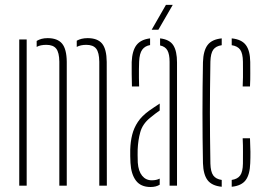

<svg xmlns="http://www.w3.org/2000/svg" viewBox="-20 -762 1088 788"><path d="M59 0V-600H89.5V0ZM387.5 0V-509Q387 -546.5 374.8 -562.2Q362.5 -578 334 -578Q311 -578 295 -569.5V-595Q304 -600 315.2 -602.8Q326.5 -605.5 339.5 -605.5Q380.5 -605.5 399 -583Q417.5 -560.5 418 -508L418.5 0ZM223.5 0V-509Q223 -546.5 210.8 -562.2Q198.5 -578 170 -578Q158.5 -578 148.5 -576Q138.5 -574 130.5 -569.5V-594Q139.5 -599.5 150.5 -602.5Q161.5 -605.5 175.5 -605.5Q216 -605.5 234.8 -583Q253.5 -560.5 254 -508V0Z M515.5 -93.5Q515 -108 514.5 -121Q514 -134 514.5 -148Q515.5 -180.5 522.5 -208.8Q529.5 -237 545.8 -261.5Q562 -286 592.5 -308Q602.5 -315 613.2 -322.2Q624 -329.5 635.5 -337V-308.5Q626.5 -302.5 616.8 -295Q607 -287.5 595.5 -278Q565 -253 555.8 -219.8Q546.5 -186.5 545 -148Q544.5 -140 544.8 -125Q545 -110 545.5 -94.5Q548 -59.5 563.2 -40.8Q578.5 -22 603 -22Q622 -22 635.5 -29V-4Q620.5 5.5 598 5.5Q557.5 5.5 537.8 -21Q518 -47.5 515.5 -93.5ZM521.5 -407Q521 -432 520.5 -459.2Q520 -486.5 520.5 -507.5Q522.5 -554 540.2 -577Q558 -600 596 -604.5V-577Q575 -573.5 563.8 -558.2Q552.5 -543 551 -509Q550.5 -495.5 550.2 -478.2Q550 -461 550.2 -442.5Q550.5 -424 551 -407ZM676 0V-508.5Q676 -539 667.2 -555Q658.5 -571 637 -575.5V-604.5Q676 -600 691.2 -576.2Q706.5 -552.5 706.5 -505.5V0ZM602.5 -640 661 -742H689L630 -640Z M813 -92Q812 -142.5 811.5 -194.8Q811 -247 811 -299.5Q811 -352 811.5 -404.2Q812 -456.5 813 -507Q814.5 -554 832 -577.2Q849.5 -600.5 890 -604.5V-576.5Q866 -573 855.2 -558Q844.5 -543 843.5 -509Q842.5 -448 842 -397.5Q841.5 -347 841.5 -299.8Q841.5 -252.5 842 -202Q842.5 -151.5 843.5 -90.5Q844.5 -57 855.2 -42Q866 -27 890 -23.5V4.5Q849.5 0.5 832 -22.5Q814.5 -45.5 813 -92ZM931 4.5V-23.5Q955 -27 965.8 -42Q976.5 -57 977 -90.5Q977 -113 977.2 -138.2Q977.5 -163.5 976 -194.5H1006Q1007.5 -164.5 1007.8 -139Q1008 -113.5 1007 -92Q1005.5 -45.5 988.2 -22.5Q971 0.5 931 4.5ZM976 -407Q977 -427 977.2 -444.8Q977.5 -462.5 977.2 -478.8Q977 -495 977 -509Q976.5 -543 965.8 -558Q955 -573 931 -576.5V-604.5Q971.5 -600.5 989 -577.2Q1006.5 -554 1007 -507.5Q1007 -487 1007.2 -462Q1007.5 -437 1006 -407Z"/></svg>

Font: Big Shoulders Stencil Display ExtraLight
Style: Regular
Weight: 250
Designer: Patric King
Foundry: XO Type Co
Version: Version 2.001